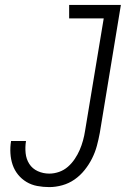

<svg xmlns="http://www.w3.org/2000/svg" viewBox="-20 -755 540 783"><path d="M181 8Q156 8 132 3.5Q108 -1 88 -13Q68 -25 53.5 -43Q39 -61 31.5 -83Q24 -105 22.5 -130Q21 -155 25 -179Q25 -179 25 -179Q25 -179 25 -180Q25 -180 25 -180Q25 -180 25 -180H86Q82 -155 84.5 -130.5Q87 -106 99.5 -86.5Q112 -67 134 -57Q156 -47 181 -47Q201 -47 221 -54Q241 -61 257 -75Q273 -89 285 -107Q297 -125 305 -143.5Q313 -162 318.5 -182Q324 -202 327 -222L403 -680H262V-735H473L387 -213Q382 -186 375 -160Q368 -134 355.5 -109Q343 -84 325 -61.5Q307 -39 284 -23Q261 -7 234 0.5Q207 8 181 8Z"/></svg>

Font: Iosevka Slab Light Oblique
Style: Regular
Weight: 300
Italic angle: -9°
Monospace: yes
Designer: Belleve Invis
Foundry: Belleve Invis
Version: Version 11.1.1; ttfautohint (v1.8.3)